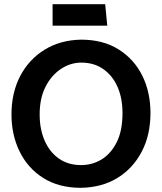

<svg xmlns="http://www.w3.org/2000/svg" viewBox="-20 -886 777 920"><path d="M368 14Q262 14 187.5 -33Q113 -80 74 -160Q35 -240 35 -337Q35 -442 77 -522Q119 -602 194 -648Q269 -694 368 -696Q475 -696 549.5 -648.5Q624 -601 662.5 -522Q701 -443 701 -345Q701 -239 659 -159Q617 -79 543 -33.5Q469 12 368 14ZM368 -95Q423 -95 467.5 -122.5Q512 -150 539.5 -205Q567 -260 567 -344Q567 -415 543.5 -469Q520 -523 475.5 -554.5Q431 -586 370 -586Q317 -586 271 -555Q225 -524 197.5 -469Q170 -414 170 -338Q170 -267 194 -212Q218 -157 262.5 -126Q307 -95 368 -95ZM232 -763H494L484 -866H232Z"/></svg>

Font: Catamaran
Style: Bold
Weight: 700
Designer: Pria Ravichandran
Version: Version 2.000